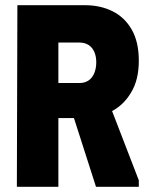

<svg xmlns="http://www.w3.org/2000/svg" viewBox="-20 -720 575 740"><path d="M47 -700H307Q367 -700 414 -676.5Q461 -653 488 -605.5Q515 -558 515 -486Q515 -412 485 -363Q457 -316 412 -292L515 -25V0H350L265 -265H205V0H45ZM205 -400H286Q307 -400 321.5 -410Q336 -420 343.5 -438.5Q351 -457 351 -480Q351 -503 343.5 -520Q336 -537 321.5 -546.5Q307 -556 286 -556H205Z"/></svg>

Font: Phudu Light
Style: Bold
Weight: 700
Version: Version 1.005;gftools[0.9.23]